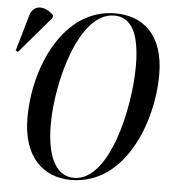

<svg xmlns="http://www.w3.org/2000/svg" viewBox="-77 -772 744 831"><g transform="rotate(5 294.5 -356.5)"><path d="M262 11C496 11 603 -269 603 -475C603 -655 506 -724 391 -724C167 -724 51 -464 51 -241C51 -72 140 11 262 11ZM-15 -521 121 -680 123 -692C88 -728 36 -736 20 -682L-25 -526ZM274 1C205 1 154 -64 154 -223C154 -400 232 -714 387 -714C457 -714 499 -654 499 -504C499 -320 427 1 274 1Z"/></g></svg>

Font: Noto Serif Display ExtraCondensed Medium
Style: Italic
Weight: 500
Width: 2
Italic angle: -12°
Designer: Monotype Design Team
Foundry: Monotype Imaging Inc.
Version: Version 2.009